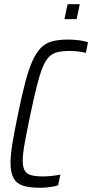

<svg xmlns="http://www.w3.org/2000/svg" viewBox="-20 -884 438 912"><path d="M173 8Q122 8 91 -1.5Q60 -11 45 -37Q30 -63 30 -111Q30 -149 39.5 -206Q49 -263 66 -344Q84 -433 100.5 -495Q117 -557 135 -596.5Q153 -636 175.5 -658Q198 -680 229 -688Q260 -696 302 -696Q319 -696 337.5 -694.5Q356 -693 372 -690Q388 -687 398 -683L388 -633Q376 -636 363 -638Q350 -640 336.5 -641Q323 -642 311 -642Q278 -642 254 -636.5Q230 -631 213 -614Q196 -597 182.5 -564Q169 -531 155.5 -477.5Q142 -424 125 -344Q108 -262 98 -208Q88 -154 88 -121Q88 -89 98 -73Q108 -57 129.5 -51.5Q151 -46 185 -46Q204 -46 227 -48.5Q250 -51 267 -55L256 -4Q245 0 230.5 2.5Q216 5 201 6.5Q186 8 173 8ZM286 -793 301 -864H359L344 -793Z"/></svg>

Font: Saira Condensed Light
Style: Italic
Weight: 300
Width: 3
Italic angle: -12°
Designer: Hector Gatti with collaboration of the Omnibus-Type team
Foundry: Omnibus-Type
Version: Version 1.101